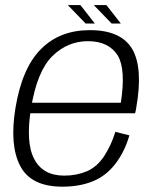

<svg xmlns="http://www.w3.org/2000/svg" viewBox="-20 -714 599 739"><path d="M220 4.5 227.5 -38Q144.5 -38 111.5 -102.5Q78 -166 99.5 -298Q123 -441 182 -498.5Q240.5 -555.5 318.5 -555.5Q398.5 -555.5 433.5 -500Q465 -446.5 445 -318.5H95L88 -278H500Q503 -289 504.5 -300Q531.5 -453.5 488.5 -526Q445 -598 326 -598Q210 -598 137.5 -525Q65 -452.5 39.5 -298.5Q16 -154.5 58 -75Q99.5 4.5 220 4.5ZM227.5 -38 220 4.5Q287 4.5 338 -16.5Q388.5 -37 424.5 -84Q460 -130.5 478 -193L424 -206.5Q408.5 -156 381.5 -114Q354.5 -72.5 315 -55Q274.5 -38 227.5 -38ZM409.5 -623.5H445L389.5 -694.5H341ZM309.5 -623.5H345L289.5 -694.5H241Z"/></svg>

Font: Anybody Thin Light
Style: Italic
Weight: 300
Italic angle: -10°
Version: Version 1.113;gftools[0.9.25]